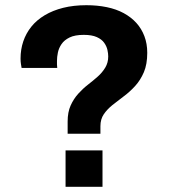

<svg xmlns="http://www.w3.org/2000/svg" viewBox="-20 -718 653 738"><path d="M240 -204V-251Q240 -287 251.5 -312.5Q263 -338 280.5 -357.5Q298 -377 318 -392.5Q338 -408 355.5 -423.5Q373 -439 384.5 -458Q396 -477 396 -501Q396 -512 393 -526Q390 -540 380.5 -553.5Q371 -567 352 -575.5Q333 -584 302 -584Q268 -584 247.5 -574Q227 -564 216.5 -548.5Q206 -533 202.5 -516Q199 -499 199 -484Q199 -477 199 -470.5Q199 -464 200 -457H63Q62 -463 60.5 -472Q59 -481 59 -493Q59 -528 69.5 -559Q80 -590 100.5 -615.5Q121 -641 152 -659.5Q183 -678 223 -688Q263 -698 312 -698Q354 -698 390.5 -690.5Q427 -683 455.5 -667.5Q484 -652 504 -630Q524 -608 535 -579Q546 -550 546 -515Q546 -471 533 -440.5Q520 -410 499.5 -387.5Q479 -365 456 -348Q433 -331 412.5 -314.5Q392 -298 379 -279Q366 -260 366 -233V-204ZM232 0V-140H374V0Z"/></svg>

Font: Archivo SemiBold
Style: Bold
Weight: 700
Version: Version 2.001